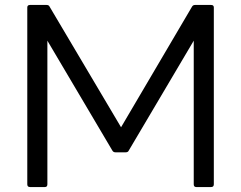

<svg xmlns="http://www.w3.org/2000/svg" viewBox="-20 -754 972 774"><path d="M101 0Q90 0 90 -11V-724Q90 -734 101 -734H168Q177 -734 180 -727L468 -241L754 -727Q758 -734 766 -734H831Q842 -734 842 -724V-11Q842 0 831 0H771Q761 0 761 -11V-590L499 -147Q496 -140 487 -140H445Q437 -140 433 -147L171 -590V-11Q171 0 161 0Z"/></svg>

Font: LINE Seed Sans
Style: Regular
Weight: 400
Designer: LINE VX Design & Dalton Maag Ltd & Sandoll Inc
Foundry: Dalton Maag Ltd
Version: Version 1.003